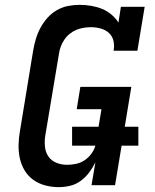

<svg xmlns="http://www.w3.org/2000/svg" viewBox="-20 -763 640 791"><path d="M222 8Q194 8 167 1Q140 -6 118 -21.5Q96 -37 82 -60Q68 -83 62 -109.5Q56 -136 56.5 -165Q57 -194 62 -222L117 -557Q121 -580 128 -603.5Q135 -627 147 -649Q159 -671 176 -690Q193 -709 215 -721.5Q237 -734 261 -738.5Q285 -743 308 -743Q332 -743 355.5 -739Q379 -735 400 -726.5Q421 -718 438.5 -703.5Q456 -689 468 -670L478 -735H576L546 -554H448Q452 -575 447.5 -594.5Q443 -614 429 -627Q415 -640 395 -645.5Q375 -651 355 -651Q340 -651 324.5 -648.5Q309 -646 294.5 -640Q280 -634 267 -623.5Q254 -613 245 -599.5Q236 -586 230.5 -571.5Q225 -557 223 -542L167 -207Q163 -184 165 -160.5Q167 -137 179 -119Q191 -101 212 -92.5Q233 -84 256 -84Q275 -84 293.5 -88Q312 -92 328 -102.5Q344 -113 356 -129Q368 -145 373 -163H277V-241H386L398 -313H296L311 -405H521L494 -241H550V-163H481L454 0H357L373 -94Q362 -72 347 -52Q332 -32 312 -17.5Q292 -3 268.5 2.5Q245 8 222 8Z"/></svg>

Font: Iosevka Slab Semibold Extended
Style: Italic
Weight: 600
Width: 7
Italic angle: -9°
Monospace: yes
Designer: Belleve Invis
Foundry: Belleve Invis
Version: Version 11.1.0; ttfautohint (v1.8.3)